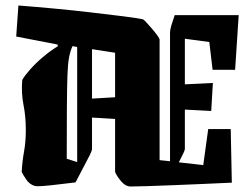

<svg xmlns="http://www.w3.org/2000/svg" viewBox="-20 -665 915 699"><path d="M61 -374Q70 -390 90 -412.5Q110 -435 136.5 -457.5Q163 -480 191 -497L189 -503L39 -532L47 -645Q112 -640 181 -633.5Q250 -627 313.5 -619.5Q377 -612 426 -606Q475 -600 499 -595Q502 -595 511.5 -585Q521 -575 532.5 -561.5Q544 -548 552.5 -536.5Q561 -525 561 -520V-82L599 -78V-548Q599 -556 604 -573Q609 -590 616 -610H849L836 -411H754L742 -512L653 -524V-358L755 -363L749 -261L653 -266V-123Q653 -118 646.5 -105Q640 -92 631 -74L720 -64L738 -195H820L824 0Q778 2 723 4.5Q668 7 615.5 9Q563 11 520.5 12.5Q478 14 456 14Q437 14 421 -5Q405 -24 399 -39V-232L315 -237V-123Q315 -117 307.5 -101.5Q300 -86 289 -66L255 -1Q228 2 196 6Q164 10 139 12Q114 14 107 12Q88 7 75.5 -11.5Q63 -30 59 -39Q61 -77 67.5 -113Q74 -149 74 -191Q74 -241 65.5 -283.5Q57 -326 61 -374ZM223 -87 261 -75V-494L244 -497Q236 -480 231.5 -456.5Q227 -433 225.5 -390Q224 -347 223.5 -274.5Q223 -202 223 -87ZM399 -473 315 -486V-306L399 -311Z"/></svg>

Font: Grenze Gotisch Black
Style: Regular
Weight: 900
Designer: Renata Polastri
Foundry: Omnibus-Type
Version: Version 1.001